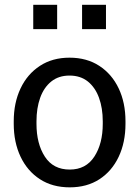

<svg xmlns="http://www.w3.org/2000/svg" viewBox="-20 -782 589 812"><path d="M274.9 10.3Q201.7 10.3 148.7 -24.2Q95.7 -58.6 66.9 -119.4Q38.1 -180.2 38.1 -258.3V-269Q38.1 -347.2 66.9 -408Q95.7 -468.8 148.7 -503.4Q201.7 -538.1 273.9 -538.1Q347.2 -538.1 400.1 -503.4Q453.1 -468.8 481.9 -408.2Q510.7 -347.7 510.7 -269V-258.3Q510.7 -179.7 481.9 -118.9Q453.1 -58.1 400.4 -23.9Q347.7 10.3 274.9 10.3ZM274.9 -64.9Q343.3 -64.9 378.9 -119.6Q414.6 -174.3 414.6 -258.3V-269Q414.6 -324.7 398.7 -368.4Q382.8 -412.1 351.6 -437.3Q320.3 -462.4 273.9 -462.4Q228 -462.4 196.8 -437.3Q165.5 -412.1 149.9 -368.4Q134.3 -324.7 134.3 -269V-258.3Q134.3 -174.3 169.7 -119.6Q205.1 -64.9 274.9 -64.9ZM327.1 -658.7V-761.7H428.2V-658.7ZM120.6 -658.7V-761.7H221.7V-658.7Z"/></svg>

Font: Roboto Slab
Style: Regular
Weight: 400
Designer: Google
Version: Version 2.000; ttfautohint (v1.8.1.43-b0c9)